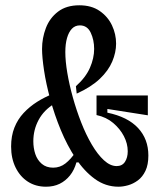

<svg xmlns="http://www.w3.org/2000/svg" viewBox="-20 -693 610 726"><path d="M428 13Q379 13 338.5 -16.5Q298 -46 266 -94.5Q234 -143 210 -201Q186 -259 170 -318Q154 -377 146.5 -427Q139 -477 139 -508Q139 -549 153.5 -587Q168 -625 199.5 -649Q231 -673 280 -673Q326 -673 357 -651.5Q388 -630 403.5 -597Q419 -564 419 -528Q419 -495 404.5 -460.5Q390 -426 357.5 -395Q325 -364 270 -339L267 -367Q304 -400 320 -436.5Q336 -473 336 -508Q336 -542 323 -569.5Q310 -597 282 -597Q264 -597 252 -584.5Q240 -572 233.5 -549.5Q227 -527 227 -496Q227 -462 234.5 -417.5Q242 -373 255.5 -324.5Q269 -276 287 -230Q305 -184 327 -146.5Q349 -109 373 -87Q397 -65 421 -65Q442 -65 452.5 -81Q463 -97 463 -121Q463 -150 448.5 -178Q434 -206 408 -228Q382 -250 345 -258V-332H539V-257L386 -281V-267Q463 -251 502 -209Q541 -167 541 -105Q541 -70 530 -47Q519 -24 501.5 -11Q484 2 464.5 7.5Q445 13 428 13ZM154 13Q115 13 85.5 -6Q56 -25 39 -59.5Q22 -94 22 -139Q22 -179 34.5 -210.5Q47 -242 69.5 -266Q92 -290 120.5 -308Q149 -326 180 -338L186 -301Q146 -277 126 -239.5Q106 -202 106 -159Q106 -133 113.5 -110.5Q121 -88 138 -73.5Q155 -59 181 -59Q207 -59 227.5 -75Q248 -91 266 -118L286 -79H269Q261 -50 244.5 -29.5Q228 -9 205.5 2Q183 13 154 13Z"/></svg>

Font: Bricolage Grotesque 36pt Condensed
Style: Regular
Weight: 400
Width: 3
Designer: Mathieu Triay
Foundry: Atelier Triay
Version: Version 1.001;gftools[0.9.33.dev8+g029e19f]